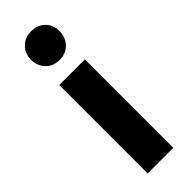

<svg xmlns="http://www.w3.org/2000/svg" viewBox="-262 -806 826 826"><g transform="rotate(-45 150.5 -393.5)"><path d="M72 -538H228V0H72ZM63 -700Q63 -737 87 -762Q111 -787 150 -787Q189 -787 213 -763Q237 -739 237 -703Q237 -664 213 -638.5Q189 -613 150 -613Q111 -613 87 -638Q63 -663 63 -700Z"/></g></svg>

Font: Idrija
Style: Bold
Weight: 700
Designer: Julieta Ulanovsky
Foundry: Julieta Ulanovsky
Version: Version 7.200